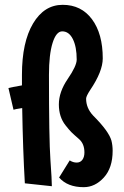

<svg xmlns="http://www.w3.org/2000/svg" viewBox="-20 -755 515 796"><path d="M72 -307Q40 -302 36 -300L15 -390Q25 -393 71 -401V-445Q71 -580 117 -657.5Q163 -735 240 -735Q317 -735 361.5 -675Q406 -615 406 -513Q406 -459 354 -382Q337 -356 337 -346Q337 -307 366 -276Q431 -211 442 -172Q447 -152 447 -130Q447 -59 410.5 -19Q374 21 327 21Q260 21 225 -19L269 -90Q283 -81 298 -81Q313 -81 321.5 -92.5Q330 -104 330 -123Q330 -159 307.5 -178.5Q285 -198 276 -207Q267 -216 252 -235Q224 -270 224 -322Q224 -374 261 -428Q298 -482 298 -508Q298 -561 282 -593Q266 -625 238 -625Q213 -625 198 -577Q183 -529 183 -445Q183 -178 189 -93Q195 -8 195 17L83 5Q75 -133 72 -307Z"/></svg>

Font: Boogaloo
Style: Regular
Weight: 400
Designer: John Vargas Beltran
Foundry: John Vargas Beltran
Version: Version 1.002